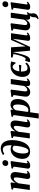

<svg xmlns="http://www.w3.org/2000/svg" viewBox="2158 -3030 1125 5482"><g transform="rotate(-90 2721.0 -288.5)"><path d="M239 -407Q254.5 -435 274.2 -460.8Q294 -486.5 318.5 -506.8Q343 -527 371 -538.8Q399 -550.5 430.5 -550.5Q486 -550.5 518 -518.2Q550 -486 550 -417Q550 -397 546.2 -367.5Q542.5 -338 537.2 -305.8Q532 -273.5 528 -246Q524 -220.5 519 -192.2Q514 -164 510.5 -138Q507 -112 506 -94Q506 -76.5 511.8 -70.8Q517.5 -65 524 -65Q532.5 -65 543 -70.2Q553.5 -75.5 569 -88L582 -58.5Q574.5 -49.5 555.2 -32.8Q536 -16 505.8 -2.8Q475.5 10.5 433.5 10.5Q403 10.5 385.2 0.8Q367.5 -9 359.8 -25.5Q352 -42 352 -62Q352 -73 354.2 -90.5Q356.5 -108 360.2 -129.8Q364 -151.5 368 -174.5Q372 -197.5 375.5 -218Q379 -240 382.8 -263.5Q386.5 -287 389.8 -310.5Q393 -334 395 -355.8Q397 -377.5 397 -395Q396.5 -419 392.8 -432.5Q389 -446 380.5 -452Q372 -458 357.5 -458Q341.5 -458 323.8 -446.8Q306 -435.5 288.5 -416.2Q271 -397 255.5 -373.2Q240 -349.5 228.5 -324L184 0H38.5L101 -463L48 -489.5L54 -522.5L230 -550.5L253 -536.5Z M731 10.5Q704 10.5 684.5 2.5Q665 -5.5 655.2 -20.8Q645.5 -36 648.5 -58.5Q650.5 -75.5 654.8 -104.5Q659 -133.5 664.5 -172.8Q670 -212 676.5 -258.5Q683 -305 690.2 -356.8Q697.5 -408.5 704.5 -462.5L648 -489.5L654 -522L839.5 -550L863.5 -536.5L801 -99.5Q798.5 -81.5 803 -73.2Q807.5 -65 817.5 -65Q827.5 -65 837.8 -70.2Q848 -75.5 863.5 -89L876 -59.5Q867.5 -48.5 848.5 -32Q829.5 -15.5 800 -2.5Q770.5 10.5 731 10.5ZM797.5 -615Q765 -615 743.5 -638.2Q722 -661.5 723 -691Q724.5 -729.5 748 -756.2Q771.5 -783 812.5 -783Q850 -783 870.2 -760Q890.5 -737 890 -708.5Q890 -670.5 867 -642.8Q844 -615 797.5 -615Z M1133.5 8.5Q1070 8.5 1023.5 -18Q977 -44.5 951.2 -94Q925.5 -143.5 925.5 -211.5Q925.5 -277 944.5 -337.2Q963.5 -397.5 999.5 -445Q1035.5 -492.5 1086.2 -519.8Q1137 -547 1200.5 -547Q1237.5 -547 1268.5 -537.5Q1299.5 -528 1313.5 -515Q1318 -588 1310 -637.2Q1302 -686.5 1285.2 -716Q1268.5 -745.5 1244.5 -758.2Q1220.5 -771 1192 -771Q1160 -771 1130.8 -760.8Q1101.5 -750.5 1063.5 -726.5L1038.5 -768.5Q1066.5 -787 1097.5 -801Q1128.5 -815 1160.5 -823Q1192.5 -831 1224 -831Q1287.5 -831 1333.2 -805.2Q1379 -779.5 1408.2 -733.5Q1437.5 -687.5 1450.8 -625.8Q1464 -564 1462 -492Q1459.5 -423 1447.8 -352.2Q1436 -281.5 1412.5 -217Q1389 -152.5 1351.2 -101.5Q1313.5 -50.5 1259.5 -21Q1205.5 8.5 1133.5 8.5ZM1153 -39Q1181.5 -39 1204.5 -68Q1227.5 -97 1245.8 -144.2Q1264 -191.5 1276.5 -246.8Q1289 -302 1295.5 -355.8Q1302 -409.5 1302.5 -450.5Q1293 -465 1281.5 -474Q1270 -483 1256.8 -487.2Q1243.5 -491.5 1228 -491.5Q1200.5 -491.5 1177.5 -475.2Q1154.5 -459 1136.2 -430.5Q1118 -402 1105.5 -364.8Q1093 -327.5 1086.5 -284.8Q1080 -242 1080 -198Q1080 -139 1088.8 -104Q1097.5 -69 1114 -54Q1130.5 -39 1153 -39Z M1711 -407Q1726.5 -435 1746.2 -460.8Q1766 -486.5 1790.5 -506.8Q1815 -527 1843 -538.8Q1871 -550.5 1902.5 -550.5Q1958 -550.5 1990 -518.2Q2022 -486 2022 -417Q2022 -397 2018.2 -367.5Q2014.5 -338 2009.2 -305.8Q2004 -273.5 2000 -246Q1996 -220.5 1991 -192.2Q1986 -164 1982.5 -138Q1979 -112 1978 -94Q1978 -76.5 1983.8 -70.8Q1989.5 -65 1996 -65Q2004.5 -65 2015 -70.2Q2025.5 -75.5 2041 -88L2054 -58.5Q2046.5 -49.5 2027.2 -32.8Q2008 -16 1977.8 -2.8Q1947.5 10.5 1905.5 10.5Q1875 10.5 1857.2 0.8Q1839.5 -9 1831.8 -25.5Q1824 -42 1824 -62Q1824 -73 1826.2 -90.5Q1828.5 -108 1832.2 -129.8Q1836 -151.5 1840 -174.5Q1844 -197.5 1847.5 -218Q1851 -240 1854.8 -263.5Q1858.5 -287 1861.8 -310.5Q1865 -334 1867 -355.8Q1869 -377.5 1869 -395Q1868.5 -419 1864.8 -432.5Q1861 -446 1852.5 -452Q1844 -458 1829.5 -458Q1813.5 -458 1795.8 -446.8Q1778 -435.5 1760.5 -416.2Q1743 -397 1727.5 -373.2Q1712 -349.5 1700.5 -324L1656 0H1510.5L1573 -463L1520 -489.5L1526 -522.5L1702 -550.5L1725 -536.5Z M2078.5 254 2178 -464 2124.5 -489.5 2130.5 -522.5 2310 -550.5 2332.5 -536.5 2324.5 -474.5Q2340 -495 2362.2 -512.5Q2384.5 -530 2412.2 -540.5Q2440 -551 2472.5 -551Q2524 -551 2560.5 -527.5Q2597 -504 2616.2 -458.5Q2635.5 -413 2635.5 -347Q2635.5 -291 2621.2 -238.2Q2607 -185.5 2579.5 -140.2Q2552 -95 2512.5 -61Q2473 -27 2421.8 -8.2Q2370.5 10.5 2309.5 10.5Q2297 10.5 2283.8 8.8Q2270.5 7 2258 5L2222 254ZM2266.5 -56Q2276.5 -49 2289.5 -45.2Q2302.5 -41.5 2320 -41.5Q2354.5 -41.5 2380.5 -60Q2406.5 -78.5 2425.5 -110Q2444.5 -141.5 2456.5 -181.8Q2468.5 -222 2474 -266.5Q2479.5 -311 2479.5 -354Q2479.5 -390.5 2472.5 -418.5Q2465.5 -446.5 2451 -462.5Q2436.5 -478.5 2413.5 -478.5Q2392.5 -478.5 2373.5 -466.5Q2354.5 -454.5 2339.8 -437Q2325 -419.5 2315.5 -401Z M2830.5 11Q2798 11 2769.2 -1.8Q2740.5 -14.5 2722.2 -40.8Q2704 -67 2703 -108.5Q2703 -125 2705 -146Q2707 -167 2709.8 -190.2Q2712.5 -213.5 2716 -237Q2719.5 -260.5 2722.5 -281.5L2750.5 -463L2692.5 -494.5L2698.5 -528L2881 -550L2904 -536.5L2872 -287Q2869 -266 2866 -243.2Q2863 -220.5 2860.2 -199.2Q2857.5 -178 2855.5 -161Q2853.5 -144 2853.5 -133.5Q2853.5 -112 2858 -98.5Q2862.5 -85 2872.2 -78.8Q2882 -72.5 2897.5 -72.5Q2919 -72.5 2939.5 -86Q2960 -99.5 2977.5 -120.2Q2995 -141 3008 -163.5L3061 -543.5H3207.5L3145 -99.5Q3142.5 -81.5 3148.2 -73.2Q3154 -65 3163.5 -65Q3172.5 -65 3182.8 -70.2Q3193 -75.5 3209 -89L3222 -59.5Q3213.5 -47.5 3194.2 -31Q3175 -14.5 3147 -2Q3119 10.5 3084.5 10.5Q3045.5 10.5 3026.2 -5Q3007 -20.5 3004.5 -46.5Q3004 -50.5 3004.2 -57.2Q3004.5 -64 3005.5 -72.5Q3006.5 -81 3007.8 -90.2Q3009 -99.5 3010 -107L3008.5 -108Q2995.5 -86 2978.5 -65Q2961.5 -44 2939.8 -26.8Q2918 -9.5 2890.8 0.8Q2863.5 11 2830.5 11Z M3458 10.5Q3371 10.5 3319.5 -45.5Q3268 -101.5 3266.5 -213Q3266 -271.5 3285 -331Q3304 -390.5 3343 -440.2Q3382 -490 3441.2 -520Q3500.5 -550 3580.5 -550Q3600.5 -550 3624.2 -548Q3648 -546 3670 -541.5Q3692 -537 3708.5 -530.5L3677 -406.5H3654.5Q3636 -437.5 3619.2 -456Q3602.5 -474.5 3586.8 -482.8Q3571 -491 3556 -491Q3533 -491 3512 -477.8Q3491 -464.5 3473.5 -439.5Q3456 -414.5 3443.5 -378.8Q3431 -343 3425 -298.5Q3473 -301.5 3518.8 -304.5Q3564.5 -307.5 3612.5 -311.5L3601.5 -244Q3560.5 -246.5 3516.8 -249Q3473 -251.5 3421 -254.5Q3420.5 -246.5 3420.5 -238Q3420.5 -229.5 3420.5 -221Q3422 -144 3444.8 -105.5Q3467.5 -67 3518 -67Q3563.5 -67 3594 -85.8Q3624.5 -104.5 3647 -129L3672 -90Q3657 -68.5 3626.8 -45Q3596.5 -21.5 3553.8 -5.5Q3511 10.5 3458 10.5Z M4366 10.5Q4333.5 10.5 4313.2 -5.8Q4293 -22 4298 -56.5L4333.5 -320.5L4354 -487L4277.5 -327L4123.5 7H4015.5L3986 -315.5L3976.5 -486.5Q3961 -421.5 3946.2 -360.2Q3931.5 -299 3917 -245.2Q3902.5 -191.5 3887 -147.8Q3871.5 -104 3855 -73.5Q3833 -32 3804.2 -12Q3775.5 8 3736.5 8Q3729.5 8 3719.2 6.2Q3709 4.5 3700.5 1.8Q3692 -1 3689.5 -3L3724 -134.5Q3728.5 -132 3741 -128.5Q3753.5 -125 3766.8 -122.5Q3780 -120 3787 -120Q3792 -120 3797 -123.8Q3802 -127.5 3807.8 -133.8Q3813.5 -140 3819 -148.5Q3824.5 -157 3829.5 -166.5Q3844 -189 3857.5 -225.8Q3871 -262.5 3882.8 -305.8Q3894.5 -349 3904.2 -391.2Q3914 -433.5 3920.5 -466.5L3817.5 -495L3825.5 -537.5H4111.5L4132 -224L4138.5 -119.5L4182.5 -224L4323.5 -537.5H4514L4454 -107.5Q4452 -92 4453.5 -82.5Q4455 -73 4459.5 -68.8Q4464 -64.5 4470 -64.5Q4481.5 -64.5 4494.5 -72Q4507.5 -79.5 4518 -90L4532 -55.5Q4524.5 -46.5 4501.2 -30.8Q4478 -15 4443.2 -2.2Q4408.5 10.5 4366 10.5Z M4925.5 250.5 4915 219.5Q4937 211 4948.2 198.8Q4959.5 186.5 4965 170Q4970 155.5 4970 137Q4970 118.5 4971 98.5Q4972 60 4990.2 37.2Q5008.5 14.5 5023 -5L5104.5 -49Q5090 -31 5082.8 -11Q5075.5 9 5076 30.5Q5076 45 5079.2 66.2Q5082.5 87.5 5082.5 107.5Q5082.5 137.5 5068.2 163Q5054 188.5 5029.5 208Q5008 225 4981.2 235.8Q4954.5 246.5 4925.5 250.5ZM4724.5 11Q4692 11 4663.2 -1.8Q4634.5 -14.5 4616.2 -40.8Q4598 -67 4597 -108.5Q4597 -125 4599 -146Q4601 -167 4603.8 -190.2Q4606.5 -213.5 4610 -237Q4613.5 -260.5 4616.5 -281.5L4644.5 -463L4586.5 -494.5L4592.5 -528L4775 -550L4798 -536.5L4766 -287Q4763 -266 4760 -243.2Q4757 -220.5 4754.2 -199.2Q4751.5 -178 4749.5 -161Q4747.5 -144 4747.5 -133.5Q4747.5 -112 4752 -98.5Q4756.5 -85 4766.2 -78.8Q4776 -72.5 4791.5 -72.5Q4813 -72.5 4833.5 -86Q4854 -99.5 4871.5 -120.2Q4889 -141 4902 -163.5L4955 -543.5H5101.5L5039 -99.5Q5036.5 -81.5 5042.2 -73.2Q5048 -65 5057.5 -65Q5066.5 -65 5076.8 -70.2Q5087 -75.5 5103 -89L5116 -59.5Q5107.5 -47.5 5088.2 -31Q5069 -14.5 5041 -2Q5013 10.5 4978.5 10.5Q4939.5 10.5 4920.2 -5Q4901 -20.5 4898.5 -46.5Q4898 -50.5 4898.2 -57.2Q4898.5 -64 4899.5 -72.5Q4900.5 -81 4901.8 -90.2Q4903 -99.5 4904 -107L4902.5 -108Q4889.5 -86 4872.5 -65Q4855.5 -44 4833.8 -26.8Q4812 -9.5 4784.8 0.8Q4757.5 11 4724.5 11Z M5266.5 10.5Q5239.5 10.5 5220 2.5Q5200.5 -5.5 5190.8 -20.8Q5181 -36 5184 -58.5Q5186 -75.5 5190.2 -104.5Q5194.5 -133.5 5200 -172.8Q5205.5 -212 5212 -258.5Q5218.5 -305 5225.8 -356.8Q5233 -408.5 5240 -462.5L5183.5 -489.5L5189.5 -522L5375 -550L5399 -536.5L5336.5 -99.5Q5334 -81.5 5338.5 -73.2Q5343 -65 5353 -65Q5363 -65 5373.2 -70.2Q5383.5 -75.5 5399 -89L5411.5 -59.5Q5403 -48.5 5384 -32Q5365 -15.5 5335.5 -2.5Q5306 10.5 5266.5 10.5ZM5333 -615Q5300.5 -615 5279 -638.2Q5257.5 -661.5 5258.5 -691Q5260 -729.5 5283.5 -756.2Q5307 -783 5348 -783Q5385.5 -783 5405.8 -760Q5426 -737 5425.5 -708.5Q5425.5 -670.5 5402.5 -642.8Q5379.5 -615 5333 -615Z"/></g></svg>

Font: Merriweather 60pt ExtraBold
Style: Italic
Weight: 800
Italic angle: -7.8°
Version: Version 2.101